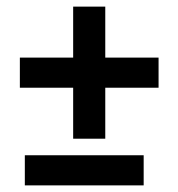

<svg xmlns="http://www.w3.org/2000/svg" viewBox="-20 -560 539 580"><path d="M414 -91V0H55V-91ZM459 -386V-295H298V-141H201V-295H40V-386H201V-540H298V-386Z"/></svg>

Font: Ek Mukta ExtraBold
Style: Regular
Weight: 800
Designer: Girish Dalvi and Yashodeep Gholap
Foundry: Ek Type
Version: Version 2.538;PS 1.002;hotconv 16.6.51;makeotf.lib2.5.65220;